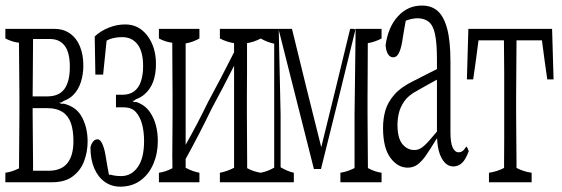

<svg xmlns="http://www.w3.org/2000/svg" viewBox="-24 -618 2053 701"><path d="M-4.4 12.7Q20.5 9.3 45.4 -3.4Q46.9 -141.1 46.9 -199.2Q46.9 -227.5 46.9 -266.1Q46.9 -306.2 45.4 -445.8Q45.4 -447.3 45.4 -458V-461.9Q20.5 -464.8 -4.4 -477.5Q-4.4 -490.2 -4.4 -512.7H173.3Q207.5 -512.7 231.4 -495.8Q255.4 -479 267.8 -448.7Q280.3 -418.5 280.3 -378.4Q280.3 -346.7 271.2 -318.4Q262.2 -290 243.2 -271Q229 -256.8 207.5 -249Q199.7 -241.2 191.4 -243.7Q199.7 -236.8 208 -239.7Q252 -229 272 -195.8Q295.9 -156.2 295.9 -101.1Q295.9 -64.5 283.4 -30.5Q271 3.4 242.4 25.4Q213.9 47.4 166 47.4H-4.4Q-4.4 34.7 -4.4 12.7ZM96.7 -475.6Q95.7 -348.1 95.7 -331.1Q95.7 -310.1 95.2 -271V-266.1H148.4Q191.9 -266.1 211.4 -293.5Q231 -320.8 231 -373.5Q231 -426.3 212.2 -450.9Q193.4 -475.6 158.7 -475.6ZM95.2 -218.3Q95.2 -203.6 95.2 -199.2Q95.7 -174.3 96.7 -19.5Q96.7 -4.4 96.7 0.5V5.4H153.3Q199.7 5.4 221.9 -22.2Q244.1 -49.8 244.1 -102.5Q244.1 -142.1 234.9 -168.5Q215.3 -223.1 149.9 -223.1H95.2Z M306.2 -80.6Q309.1 -91.3 313.5 -97.7Q320.3 -109.4 332.5 -109.4Q341.3 -109.4 348.6 -94.7Q356.9 -77.6 361.3 -50.8Q367.7 -11.2 373.5 18.6Q375 23.9 376.5 19Q395.5 24.9 418.5 24.9Q455.1 24.9 478.5 -7.3Q502 -39.6 502 -103.5Q502 -136.7 494.9 -163.8Q487.8 -190.9 472.4 -208.5Q457 -226.1 426.8 -226.1H399.4Q399.4 -244.1 399.4 -272H422.9Q474.1 -272 490.7 -321.3Q498.5 -345.2 498.5 -376Q498.5 -430.2 478 -456.3Q457.5 -482.4 422.9 -482.4Q396 -482.4 375.5 -474.6Q371.6 -473.1 365.2 -469.7Q358.9 -402.8 352.5 -345.7H324.2Q323.2 -410.2 321.8 -484.9Q342.3 -504.4 372.1 -516.6Q401.9 -528.8 433.6 -528.8Q482.9 -528.8 514.2 -487.5Q545.4 -446.3 545.4 -384.3Q545.4 -309.1 503.4 -273.4Q489.7 -261.7 471.7 -255.4Q465.3 -248 459 -250Q465.8 -243.2 472.2 -246.1Q506.3 -235.4 525.4 -205.6Q552.2 -164.6 552.2 -102.5Q552.2 -57.6 535.9 -19.5Q519.5 18.6 488.8 41Q458 63.5 414.6 63.5Q383.3 63.5 358.6 46.1Q334 28.8 320.1 -3.7Q306.2 -36.1 306.2 -80.6Z M928.2 -512.7Q928.2 -490.2 928.2 -477.5Q903.3 -464.4 877.9 -460.4V-457Q877.9 -446.3 877.9 -445.8Q877.9 -394.5 877.9 -352.5Q877.9 -304.2 877.4 -266.1Q877.4 -227.5 877.4 -199.2Q877.9 -150.9 877.9 -112.3Q878.4 -61 878.4 -19.5Q878.4 -8.3 878.4 -7.3V-3.9Q903.3 9.3 928.2 12.7Q928.2 34.7 928.2 47.4H778.8Q778.8 35.2 778.8 12.7Q803.7 8.3 830.6 -5.4Q830.6 -186.5 830.6 -377.9Q789.1 -295.4 749.5 -222.7Q702.6 -125.5 653.8 -37.6Q653.8 -16.6 653.8 -5.4Q679.7 8.3 704.1 12.7Q704.1 34.7 704.1 47.4H556.2Q556.2 35.2 556.2 12.7Q580.6 9.3 605.5 -3.9V-7.3Q605.5 -8.3 605.5 -19.5Q605 -26.4 605 -51.8Q605 -80.6 605.5 -112.8Q606 -145 606 -199.2Q606 -227.5 606 -266.1Q606 -304.7 605.5 -352.8Q605 -400.9 605 -445.8Q605 -447.3 605 -458.5V-461.9Q580.6 -464.8 556.2 -477.5Q556.2 -490.2 556.2 -512.7H704.1Q704.1 -490.2 704.1 -477.5Q679.7 -463.9 653.8 -459.5Q653.8 -269.5 653.8 -89.4Q695.3 -162.6 735.4 -245.1Q782.2 -331.1 830.6 -427.2Q830.6 -439 830.6 -460.4Q804.2 -464.4 778.8 -477.5Q778.8 -490.2 778.8 -512.7Z M1042 -512.7Q1095.7 -291.5 1148.9 -80.6Q1201.2 -292 1254.4 -512.7H1269.5Q1272 -507.8 1274.4 -512.7Q1210.9 -252 1147.9 -1H1122.1Q1059.1 -250 993.7 -508.8Q997.1 -349.1 1000.5 -199.2Q1000.5 -98.1 1000.5 -7.3Q1024.9 7.3 1048.8 12.7Q1048.8 35.2 1048.8 47.4H927.7Q927.7 34.7 927.7 12.7Q952.1 8.3 977.1 -5.9Q977.1 -227.1 977.1 -458.5Q952.6 -463.4 927.7 -477.5Q927.7 -490.2 927.7 -512.7ZM1369.1 -477.5Q1344.2 -464.4 1318.8 -460.4V-457Q1318.8 -446.3 1318.8 -445.8Q1318.8 -400.9 1318.4 -352.5Q1317.9 -304.2 1317.9 -266.1Q1317.9 -228 1317.9 -199.2Q1317.9 -158.7 1319.3 -4.4Q1344.2 9.3 1369.1 12.7Q1369.1 34.7 1369.1 47.4H1218.8Q1218.8 35.2 1218.8 12.7Q1244.1 8.8 1270.5 -4.4Q1270.5 -96.7 1270.5 -199.2Q1272.5 -351.1 1274.4 -512.7H1369.1Q1369.1 -490.2 1369.1 -477.5Z M1588.4 -40.5Q1575.7 -64 1572.8 -98.6Q1572.3 -110.8 1571.3 -113.3Q1545.4 -70.8 1530.3 -49.3Q1515.1 -27.8 1499.8 -16.8Q1484.4 -5.9 1464.4 -5.9Q1427.7 -5.9 1401.1 -42.2Q1374.5 -78.6 1374.5 -150.9Q1374.5 -185.5 1383.3 -215.6Q1392.1 -245.6 1416.5 -273.2Q1440.9 -300.8 1488.3 -323.7Q1488.3 -328.6 1488.8 -323.7Q1533.7 -347.2 1571.3 -365.7Q1571.3 -388.7 1571.3 -401.4Q1571.3 -460.9 1564.2 -493.7Q1557.1 -526.4 1540.8 -538.8Q1524.4 -551.3 1500.5 -551.3Q1481 -551.3 1457.5 -542.5Q1450.7 -507.3 1443.8 -462.4Q1439 -436 1430.7 -421.4Q1423.3 -408.7 1411.6 -408.7Q1399.9 -408.7 1392.6 -420.4Q1385.3 -432.1 1383.8 -453.1Q1393.1 -519.5 1429 -558.6Q1464.8 -597.7 1516.1 -597.7Q1551.8 -597.7 1574.2 -577.6Q1596.7 -557.6 1608.6 -513.2Q1620.6 -468.8 1620.6 -393.1Q1620.6 -270 1620.6 -137.2Q1620.6 -97.7 1627.9 -81.1Q1636.2 -62 1650.4 -62Q1662.1 -62 1669.9 -71.3Q1674.3 -76.2 1678.2 -83Q1683.1 -79.6 1687.5 -66.4Q1675.8 -34.2 1661.9 -22.2Q1647.9 -10.3 1631.3 -10.3Q1605 -10.3 1588.4 -40.5ZM1542.5 -104Q1553.7 -116.7 1571.3 -137.7V-327.1Q1554.7 -318.4 1538.8 -309.3Q1522.9 -300.3 1499.5 -287.1Q1466.8 -270 1451.9 -248Q1437 -226.1 1432.1 -204.1Q1427.2 -182.1 1427.2 -162.6Q1427.2 -113.8 1445.1 -92Q1462.9 -70.3 1488.8 -70.3Q1502 -70.3 1513.4 -77.4Q1524.9 -84.5 1542.5 -104Z M1761.2 12.7Q1790 8.8 1816.4 -4.9V-8.3Q1816.4 -9.3 1816.4 -19.5Q1816.4 -61 1816.9 -112.8Q1816.9 -227.5 1816.9 -352.5Q1816.9 -402.8 1815.9 -465.8V-470.7H1723.1Q1713.4 -394.5 1703.6 -328.1H1680.7Q1683.6 -415.5 1686 -512.7H1991.7Q1994.6 -415.5 1997.1 -328.1H1974.1Q1964.4 -394.5 1954.6 -470.7H1861.8Q1860.4 -287.1 1860.4 -266.1Q1860.4 -228 1860.4 -199.2Q1860.4 -158.7 1861.8 -19.5Q1861.8 -8.8 1861.8 -8.3V-4.9Q1888.2 8.8 1917 12.7Q1917 34.7 1917 47.4H1761.2Q1761.2 34.7 1761.2 12.7Z"/></svg>

Font: Scarab Serif
Style: Condensed-Light
Weight: 300
Designer: John Roberts
Foundry: Scarab
Version: 1.0